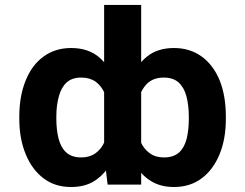

<svg xmlns="http://www.w3.org/2000/svg" viewBox="-20 -747 992 777"><path d="M894 -275.4V-265.6Q894 -184.6 868.7 -123Q842.8 -60.1 796.4 -25.4Q749.5 9.8 684.1 9.8Q633.8 9.8 597.2 -10.7Q560.1 -31.2 535.2 -68.4Q509.3 -105.5 494.1 -154.3Q478 -207 471.7 -260.7V-274.9Q481 -353.5 505.9 -418.5Q530.3 -481.9 573.7 -517.1Q616.7 -552.7 684.1 -552.7Q748.5 -552.7 796.4 -518.1Q843.8 -483.4 869.1 -421.4Q894 -358.9 894 -275.4ZM744.1 -265.6V-275.4Q744.1 -320.8 734.4 -357.4Q725.1 -392.6 702.6 -413.6Q680.2 -433.1 642.6 -433.1Q590.8 -433.1 564 -395.5Q536.1 -357.4 531.7 -293.5V-243.2Q536.1 -203.1 549.3 -172.9Q562 -144 585.9 -127Q608.9 -109.9 643.6 -109.9Q683.1 -109.9 705.6 -130.9Q726.6 -150.4 735.8 -187Q744.1 -223.1 744.1 -265.6ZM415.5 0 401.4 -117.7V-727.1H551.3V0ZM58.1 -265.6V-275.4Q58.1 -358.4 84 -421.4Q108.9 -483.9 156.2 -518.1Q203.6 -552.7 267.6 -552.7Q335.4 -552.7 378.9 -517.1Q422.4 -481 446.8 -418.5Q470.7 -356 481 -274.9V-260.7Q474.1 -205.6 458 -154.3Q442.9 -106 417.5 -68.4Q391.1 -30.8 355.5 -10.7Q318.8 9.8 267.6 9.8Q202.1 9.8 156.2 -25.4Q109.9 -60.1 84 -123Q58.1 -186 58.1 -265.6ZM208 -275.4V-265.6Q208 -222.2 216.8 -187Q226.1 -150.4 247.1 -130.9Q269.5 -109.9 309.1 -109.9Q342.8 -109.9 366.7 -127Q390.6 -144.5 402.8 -172.9Q416.5 -203.6 419.9 -243.2V-293.5Q417 -335.4 404.3 -367.7Q391.6 -397.9 367.7 -416Q343.3 -433.1 309.6 -433.1Q271.5 -433.1 250 -413.6Q228 -393.6 218.3 -357.4Q208 -321.3 208 -275.4Z"/></svg>

Font: My Font
Style: Bold
Weight: 500
Designer: Rasmus Andersson
Foundry: rsms
Version: Version 0.001